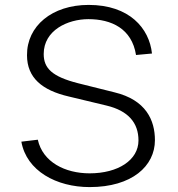

<svg xmlns="http://www.w3.org/2000/svg" viewBox="-20 -752 727 782"><path d="M345 10C518 10 611 -76 611 -181C611 -262 575 -345 446 -376L298 -413C192 -440 158 -474 158 -532C158 -629 256 -674 340 -674C433 -674 517 -636 534 -528L599 -534C588 -637 507 -732 341 -732C192 -732 89 -646 90 -527C90 -435 152 -384 260 -359L414 -322C502 -301 544 -252 544 -180C544 -100 461 -46 345 -46C245 -46 154 -92 134 -183L67 -175C88 -56 210 10 345 10Z"/></svg>

Font: United Sans ExtraLight
Style: Regular
Weight: 200
Designer: Pablo Impallari, Rodrigo Fuenzalida (Modified by Dan O. Williams)
Version: Version 1.000;PS 001.000;hotconv 1.0.88;makeotf.lib2.5.64775